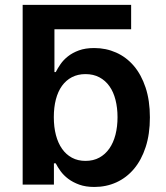

<svg xmlns="http://www.w3.org/2000/svg" viewBox="-20 -747 670 777"><path d="M510.7 -628.6H200.3V-455.3H205.6Q213.1 -470.2 224.8 -487.2Q236.5 -504.3 254.8 -518.8Q273.1 -533.4 299.2 -543Q325.3 -552.6 361.5 -552.6Q408.7 -552.6 449.9 -534.3Q491.1 -516 521.5 -480.5Q551.8 -445 569.2 -392.6Q586.6 -340.2 586.6 -272Q586.6 -204.5 569.6 -152.2Q552.6 -99.8 522.5 -63.9Q492.5 -28.1 451.3 -9.2Q410.2 9.6 361.9 9.6Q326.7 9.6 300.8 0.2Q274.9 -9.2 256.2 -23.3Q237.6 -37.3 225.3 -54.2Q213.1 -71 205.6 -85.9H198.2V0H71.7V-727.3H510.7ZM197.8 -272.7Q197.8 -233 206.3 -200.5Q214.8 -168 231.2 -144.7Q247.5 -121.4 271.3 -108.7Q295.1 -95.9 326 -95.9Q358 -95.9 382.1 -109.2Q406.2 -122.5 422.6 -146Q438.9 -169.4 447.3 -201.9Q455.6 -234.4 455.6 -272.7Q455.6 -310.7 447.4 -342.9Q439.3 -375 422.9 -398.1Q406.6 -421.2 382.3 -434.1Q358 -447.1 326 -447.1Q295.1 -447.1 271.1 -434.7Q247.2 -422.2 230.8 -399.5Q214.5 -376.8 206.1 -344.6Q197.8 -312.5 197.8 -272.7Z"/></svg>

Font: Interop SemBd
Style: Regular
Weight: 600
Designer: Rasmus Andersson, Google, Jang Haemin
Foundry: jhaemin
Version: Version 1.008